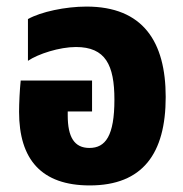

<svg xmlns="http://www.w3.org/2000/svg" viewBox="-20 -550 558 584"><path d="M253 14C414 14 484 -83 484 -255C484 -423 415 -530 243 -530C179 -530 104 -514 65 -492V-365C96 -386 161 -407 211 -407C301 -407 328 -352 328 -247C328 -137 301 -100 252 -100C206 -100 186 -133 186 -199V-211H260V-305H43C40 -278 38 -234 38 -210C38 -65 106 14 253 14Z"/></svg>

Font: Noto Sans Thai UI Condensed Extra
Style: Regular
Weight: 800
Width: 3
Designer: Monotype Design Team
Foundry: Monotype Imaging Inc.
Version: Version 1.901